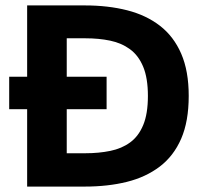

<svg xmlns="http://www.w3.org/2000/svg" viewBox="-20 -688 748 708"><path d="M80.1 0V-285.4H13.9V-405.1H80.1V-668H293Q378.4 -668 448.8 -650.1Q519.1 -632.2 570 -592.8Q620.8 -553.4 648.3 -489.8Q675.9 -426.2 675.9 -334.2Q675.9 -240.6 648.1 -176.5Q620.2 -112.4 568.8 -73.5Q517.4 -34.6 447.6 -17.3Q377.9 0 293 0ZM226.1 -122.9H295.1Q344.6 -122.9 386.7 -131.6Q428.9 -140.2 459.8 -162.8Q490.8 -185.3 508.1 -226.9Q525.4 -268.4 525.4 -334.2Q525.4 -399.8 508.1 -441.6Q490.8 -483.5 459.4 -506.4Q428.1 -529.4 386.3 -538.1Q344.6 -546.8 295.1 -546.8H226.1V-405.1H373.1V-285.4H226.1Z"/></svg>

Font: Atkinson Hyperlegible Next
Style: Regular
Weight: 400
Designer: Elliott Scott, Megan Eiswerth, Linus Boman, Theodore Petrosky, Letters from Sweden
Foundry: Applied Design Works, Letters from Sweden
Version: Version 2.001